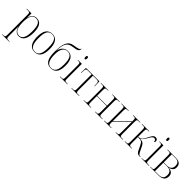

<svg xmlns="http://www.w3.org/2000/svg" viewBox="322 -2340 4161 4161"><g transform="rotate(45 2403.0 -259.5)"><path d="M21 240H243V230H218C158 230 149 222 149 152V7C149 -51 150 -104 149 -140H151C170 -43 221 10 301 10C411 10 478 -81 478 -277C478 -462 420 -546 300 -546C218 -546 168 -489 150 -399H148V-536H4V-526H33C101 -526 108 -519 108 -452V152C108 222 99 230 39 230H21ZM299 -4C189 -4 149 -105 149 -276C149 -436 192 -532 296 -532C396 -532 436 -452 436 -274C436 -96 391 -4 299 -4Z M783 10C909 10 975 -77 975 -267C975 -455 909 -543 787 -543C657 -543 592 -453 592 -267C592 -78 664 10 783 10ZM784 0C680 0 634 -87 634 -267C634 -451 676 -533 786 -533C891 -533 933 -454 933 -267C933 -91 894 0 784 0Z M1279 10C1411 10 1472 -82 1472 -255C1472 -431 1413 -519 1286 -519C1202 -519 1126 -466 1102 -346H1100C1107 -548 1144 -635 1291 -655C1412 -671 1458 -685 1460 -759H1451C1444 -718 1392 -710 1289 -694C1128 -670 1089 -541 1089 -297C1089 -82 1151 10 1279 10ZM1279 0C1175 0 1131 -99 1131 -267C1131 -412 1180 -509 1284 -509C1392 -509 1431 -425 1431 -256C1431 -86 1392 0 1279 0Z M1667 -653C1682 -653 1693 -663 1693 -697C1693 -730 1682 -740 1667 -740C1652 -740 1641 -730 1641 -697C1641 -663 1652 -653 1667 -653ZM1555 0H1787V-10H1766C1700 -10 1693 -18 1693 -86V-536H1572V-526H1584C1642 -526 1651 -518 1651 -448V-85C1651 -17 1643 -10 1578 -10H1555Z M1908 0H2143V-10H2118C2055 -10 2045 -16 2045 -83V-524H2151C2206 -524 2218 -514 2222 -452L2225 -387H2235L2230 -536H1819L1814 -387H1824L1827 -452C1830 -514 1843 -524 1897 -524H2003V-83C2003 -16 1994 -10 1930 -10H1908Z M2280 0H2506V-10H2490C2427 -10 2417 -15 2417 -83V-270H2719V-83C2719 -16 2709 -10 2647 -10H2630V0H2856V-10H2833C2771 -10 2761 -16 2761 -83V-453C2761 -520 2771 -526 2832 -526H2856V-536H2630V-526H2649C2709 -526 2719 -520 2719 -452V-280H2417V-453C2417 -520 2427 -526 2488 -526H2506V-536H2280V-526H2306C2365 -526 2375 -520 2375 -452V-83C2375 -15 2366 -10 2303 -10H2280Z M2908 0H3129V-10H3112C3055 -10 3045 -15 3045 -83V-113L3347 -410V-83C3347 -15 3337 -10 3282 -10H3262V0H3484V-10H3462C3399 -10 3389 -15 3389 -83V-452C3389 -521 3399 -526 3462 -526H3484V-536H3264V-526H3282C3337 -526 3347 -520 3347 -453V-428L3045 -131V-453C3045 -520 3055 -526 3110 -526H3130V-536H2908V-526H2933C2993 -526 3003 -520 3003 -452V-84C3003 -15 2994 -10 2930 -10H2908Z M3538 0H3755V-10H3744C3684 -10 3673 -16 3673 -83V-272C3774 -271 3798 -262 3835 -185L3880 -91C3910 -27 3931 0 4003 0H4019V-10H4009C3971 -10 3955 -28 3917 -108L3876 -193C3847 -252 3819 -277 3729 -281C3784 -301 3807 -348 3840 -404C3878 -470 3900 -508 3941 -508C3978 -508 3990 -486 3992 -446C4009 -450 4016 -463 4016 -485C4016 -518 3990 -542 3952 -542C3891 -542 3872 -494 3836 -427C3810 -379 3792 -341 3772 -320C3746 -293 3715 -282 3673 -282V-453C3673 -520 3683 -526 3746 -526H3758V-536H3535V-526H3559C3622 -526 3632 -520 3632 -452V-84C3632 -16 3622 -10 3558 -10H3538Z M4167 -653C4182 -653 4193 -663 4193 -697C4193 -730 4182 -740 4167 -740C4152 -740 4141 -730 4141 -697C4141 -663 4152 -653 4167 -653ZM4055 0H4287V-10H4266C4200 -10 4193 -18 4193 -86V-536H4072V-526H4084C4142 -526 4151 -518 4151 -448V-85C4151 -17 4143 -10 4078 -10H4055Z M4321 0H4578C4695 0 4753 -51 4753 -146C4753 -222 4715 -265 4617 -275V-277C4692 -290 4734 -331 4734 -400C4734 -486 4687 -536 4571 -536H4321V-526H4345C4406 -526 4416 -520 4416 -452V-83C4416 -15 4406 -10 4345 -10H4321ZM4563 -280H4458V-526H4568C4660 -526 4692 -479 4692 -400C4692 -332 4648 -280 4563 -280ZM4570 -10H4458V-270H4567C4661 -270 4710 -230 4710 -146C4710 -56 4675 -10 4570 -10Z"/></g></svg>

Font: Noto Serif Display SemiCondensed ExtraLight
Style: Regular
Weight: 200
Width: 4
Designer: Monotype Design Team
Foundry: Monotype Imaging Inc.
Version: Version 2.009